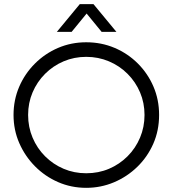

<svg xmlns="http://www.w3.org/2000/svg" viewBox="-20 -894 829 922"><path d="M394 8Q322 8 259 -19.5Q196 -47 148 -95.5Q100 -144 72.5 -207Q45 -270 45 -342Q45 -414 72 -477Q99 -540 147.5 -588.5Q196 -637 259 -664Q322 -691 394 -691Q467 -691 530.5 -664Q594 -637 642 -589Q690 -541 717 -478Q744 -415 744 -342Q744 -267 716 -203.5Q688 -140 639 -92.5Q590 -45 527 -18.5Q464 8 394 8ZM394 -62Q453 -62 503.5 -83.5Q554 -105 592.5 -143.5Q631 -182 652.5 -233Q674 -284 674 -342Q674 -400 652.5 -450.5Q631 -501 592.5 -539.5Q554 -578 503 -599.5Q452 -621 394 -621Q336 -621 285.5 -599.5Q235 -578 196.5 -539.5Q158 -501 136.5 -450.5Q115 -400 115 -342Q115 -284 136.5 -233Q158 -182 196.5 -143.5Q235 -105 285.5 -83.5Q336 -62 394 -62ZM253 -741 363 -874H429L539 -741H468L387 -840H405L324 -741Z"/></svg>

Font: Teachers
Style: Regular
Weight: 400
Designer: Alfredo Marco Pradil, Chank Diesel
Version: Version 1.001